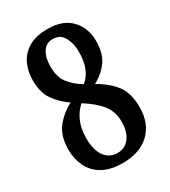

<svg xmlns="http://www.w3.org/2000/svg" viewBox="-181 -815 812 916"><g transform="rotate(-30 225.5 -357.0)"><path d="M222 10Q155 10 112 -14.5Q69 -39 48.5 -81Q28 -123 28 -173Q28 -250 63.5 -294.5Q99 -339 150 -365Q104 -396 75 -437.5Q46 -479 46 -546Q46 -595 65 -635.5Q84 -676 124.5 -700Q165 -724 229 -724Q314 -724 358 -677Q402 -630 402 -559Q402 -491 373 -450.5Q344 -410 295 -383Q358 -347 391 -302.5Q424 -258 424 -181Q424 -93 370.5 -41.5Q317 10 222 10ZM248 -409Q277 -433 291 -468Q305 -503 305 -556Q305 -602 286 -636Q267 -670 227 -670Q190 -670 171 -640Q152 -610 152 -560Q152 -504 177.5 -470Q203 -436 248 -409ZM224 -44Q265 -44 290 -76Q315 -108 315 -167Q315 -218 285.5 -257Q256 -296 193 -336Q163 -310 146 -271Q129 -232 129 -179Q129 -113 155 -78.5Q181 -44 224 -44Z"/></g></svg>

Font: Noto Serif Myanmar ExtraCondensed SemiBold
Style: Regular
Weight: 600
Width: 2
Designer: Ben Mitchell and the Monotype Design Team
Foundry: Monotype Imaging Inc.
Version: Version 2.106; ttfautohint (v1.8.4.7-5d5b)